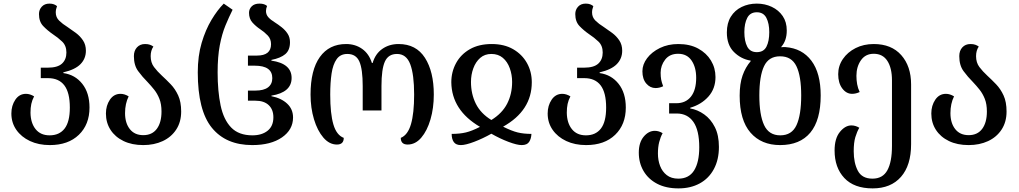

<svg xmlns="http://www.w3.org/2000/svg" viewBox="-20 -792 5646 1064"><path d="M256 12Q194 12 146 -10.5Q98 -33 70.5 -72.5Q43 -112 43 -163Q43 -207 65 -239.5Q87 -272 124 -272Q146 -272 169 -258Q158 -237 153.5 -216Q149 -195 149 -167Q150 -110 177.5 -76Q205 -42 255 -42Q309 -42 338 -79.5Q367 -117 367 -196Q367 -279 336.5 -319Q306 -359 246 -359H206V-417H245Q299 -417 323.5 -439.5Q348 -462 348 -501Q348 -539 324.5 -561.5Q301 -584 272 -603Q243 -623 219.5 -647.5Q196 -672 196 -714Q196 -738 211.5 -755Q227 -772 254 -772Q269 -772 279 -768Q289 -764 296 -758Q289 -740 289 -723Q289 -696 308 -677.5Q327 -659 353 -643Q377 -627 400.5 -609.5Q424 -592 440 -568Q456 -544 456 -511Q456 -467 426 -436.5Q396 -406 331 -391V-387Q396 -378 436 -327.5Q476 -277 476 -196Q476 -102 417 -45Q358 12 256 12Z M774 12Q711 12 664.5 -10.5Q618 -33 592.5 -72.5Q567 -112 567 -163Q567 -207 589 -239.5Q611 -272 648 -272Q670 -272 693 -258Q673 -218 673 -165Q673 -110 699.5 -76.5Q726 -43 774 -43Q823 -43 849 -78Q875 -113 875 -174Q875 -215 863.5 -244Q852 -273 834.5 -295Q817 -317 798 -337Q769 -366 745.5 -398Q722 -430 722 -481Q722 -511 739 -529.5Q756 -548 784 -548Q800 -548 811 -544Q822 -540 830 -534Q815 -512 815 -481Q815 -445 833.5 -420.5Q852 -396 877 -373Q901 -351 926 -325Q951 -299 967.5 -263Q984 -227 984 -174Q984 -116 956.5 -74Q929 -32 881.5 -10Q834 12 774 12Z M1378 12Q1232 12 1154 -84Q1076 -180 1076 -391Q1076 -482 1097.5 -554.5Q1119 -627 1152 -682Q1185 -737 1220 -772L1269 -738Q1249 -698 1229.5 -651Q1210 -604 1198 -541Q1186 -478 1186 -391Q1186 -287 1202.5 -208Q1219 -129 1261 -85.5Q1303 -42 1379 -42Q1431 -42 1463 -67.5Q1495 -93 1495 -142Q1495 -185 1469 -209.5Q1443 -234 1395 -234H1354V-290H1395Q1442 -290 1465.5 -308Q1489 -326 1489 -359Q1489 -428 1392 -428H1354V-484H1404Q1482 -484 1482 -547Q1482 -576 1464 -595Q1446 -614 1422 -630Q1398 -646 1379 -667Q1360 -688 1360 -721Q1360 -742 1375 -757Q1390 -772 1418 -772Q1433 -772 1443 -768.5Q1453 -765 1460 -759Q1454 -744 1454 -731Q1454 -711 1467 -696.5Q1480 -682 1503 -668Q1522 -656 1541.5 -640.5Q1561 -625 1574 -605Q1587 -585 1587 -558Q1587 -514 1561 -492Q1535 -470 1484 -460V-456Q1596 -440 1596 -360Q1596 -280 1484 -262V-259Q1539 -248 1571.5 -217.5Q1604 -187 1604 -141Q1604 -73 1542.5 -30.5Q1481 12 1378 12Z M1847 9Q1805 9 1772 -29.5Q1739 -68 1720 -131Q1701 -194 1701 -268Q1701 -404 1752.5 -476Q1804 -548 1898 -548Q1949 -548 1987 -521Q2025 -494 2041 -443H2045Q2060 -494 2098.5 -521Q2137 -548 2189 -548Q2286 -548 2335 -471.5Q2384 -395 2384 -268Q2384 -193 2365.5 -130Q2347 -67 2314.5 -29Q2282 9 2239 9Q2201 9 2201 -28Q2240 -44 2257.5 -104Q2275 -164 2275 -268Q2275 -379 2253.5 -436Q2232 -493 2180 -493Q2132 -493 2113 -451Q2094 -409 2094 -315V-180H1990V-315Q1990 -409 1971.5 -451Q1953 -493 1905 -493Q1866 -493 1845.5 -464Q1825 -435 1817.5 -384.5Q1810 -334 1810 -268Q1810 -162 1827.5 -102.5Q1845 -43 1885 -28Q1885 9 1847 9Z M2534 12Q2507 12 2495 -4.5Q2483 -21 2483 -50Q2528 -50 2561.5 -58Q2595 -66 2640 -89Q2483 -181 2481 -336Q2481 -394 2507.5 -442.5Q2534 -491 2584 -519.5Q2634 -548 2705 -548Q2774 -548 2823.5 -519.5Q2873 -491 2900 -443Q2927 -395 2927 -336Q2927 -179 2768 -90Q2816 -66 2849 -58Q2882 -50 2925 -50Q2924 -24 2912.5 -6Q2901 12 2871 12Q2845 12 2797.5 -6Q2750 -24 2703 -51Q2655 -24 2607.5 -6Q2560 12 2534 12ZM2703 -127Q2763 -164 2790.5 -217.5Q2818 -271 2818 -338Q2818 -378 2805 -414Q2792 -450 2766.5 -471.5Q2741 -493 2703 -493Q2666 -493 2641 -471Q2616 -449 2603 -413.5Q2590 -378 2590 -338Q2590 -271 2617 -217Q2644 -163 2703 -127Z M3228 12Q3166 12 3118 -10.5Q3070 -33 3042.5 -72.5Q3015 -112 3015 -163Q3015 -207 3037 -239.5Q3059 -272 3096 -272Q3118 -272 3141 -258Q3130 -237 3125.5 -216Q3121 -195 3121 -167Q3122 -110 3149.5 -76Q3177 -42 3227 -42Q3281 -42 3310 -79.5Q3339 -117 3339 -196Q3339 -279 3308.5 -319Q3278 -359 3218 -359H3178V-417H3217Q3271 -417 3295.5 -439.5Q3320 -462 3320 -501Q3320 -539 3296.5 -561.5Q3273 -584 3244 -603Q3215 -623 3191.5 -647.5Q3168 -672 3168 -714Q3168 -738 3183.5 -755Q3199 -772 3226 -772Q3241 -772 3251 -768Q3261 -764 3268 -758Q3261 -740 3261 -723Q3261 -696 3280 -677.5Q3299 -659 3325 -643Q3349 -627 3372.5 -609.5Q3396 -592 3412 -568Q3428 -544 3428 -511Q3428 -467 3398 -436.5Q3368 -406 3303 -391V-387Q3368 -378 3408 -327.5Q3448 -277 3448 -196Q3448 -102 3389 -45Q3330 12 3228 12Z M3740 252Q3671 252 3622 226.5Q3573 201 3546.5 156Q3520 111 3520 54Q3520 -2 3547 -34.5Q3574 -67 3609 -67Q3631 -67 3652 -54Q3640 -32 3633 -4.5Q3626 23 3626 59Q3626 96 3638 127.5Q3650 159 3675 178.5Q3700 198 3739 198Q3798 198 3826.5 152.5Q3855 107 3855 24Q3855 -70 3822.5 -116.5Q3790 -163 3730 -163H3688V-220H3728Q3780 -220 3809 -256.5Q3838 -293 3838 -361Q3838 -419 3812.5 -456.5Q3787 -494 3738 -494Q3691 -494 3666 -461.5Q3641 -429 3641 -389Q3641 -367 3644 -351Q3647 -335 3655 -314Q3634 -304 3613 -304Q3583 -304 3561.5 -329Q3540 -354 3540 -397Q3540 -435 3566 -469.5Q3592 -504 3637 -526Q3682 -548 3739 -548Q3803 -548 3849 -523Q3895 -498 3920 -456.5Q3945 -415 3945 -365Q3945 -301 3906 -257Q3867 -213 3805 -195V-191Q3846 -184 3882.5 -158Q3919 -132 3941.5 -87.5Q3964 -43 3964 22Q3964 93 3936 145Q3908 197 3857.5 224.5Q3807 252 3740 252Z M4303 12Q4199 12 4139 -57Q4079 -126 4079 -262Q4079 -328 4095 -373.5Q4111 -419 4140 -453V-456Q4086 -465 4047 -504Q4008 -543 4008 -612Q4008 -664 4030 -699.5Q4052 -735 4090 -753.5Q4128 -772 4174 -772Q4219 -772 4257 -754Q4295 -736 4317.5 -703Q4340 -670 4340 -623Q4340 -567 4310 -533V-530Q4318 -532 4333 -531Q4425 -524 4476.5 -455.5Q4528 -387 4528 -263Q4528 -126 4470.5 -57Q4413 12 4303 12ZM4174 -503Q4212 -503 4227.5 -533.5Q4243 -564 4243 -614Q4243 -662 4227 -693Q4211 -724 4174 -724Q4137 -724 4121 -693Q4105 -662 4105 -614Q4105 -564 4121 -533.5Q4137 -503 4174 -503ZM4304 -42Q4368 -42 4394 -98.5Q4420 -155 4420 -263Q4420 -370 4393.5 -425Q4367 -480 4303 -480Q4240 -480 4214 -425Q4188 -370 4188 -263Q4188 -155 4214.5 -98.5Q4241 -42 4304 -42Z M4816 252Q4713 252 4659 194.5Q4605 137 4605 42Q4605 -25 4634.5 -61Q4664 -97 4698 -97Q4721 -97 4742 -84Q4729 -62 4720 -32Q4711 -2 4711 46Q4711 111 4734 154.5Q4757 198 4815 198Q4872 198 4897.5 151.5Q4923 105 4923 17V-347Q4923 -415 4897.5 -454.5Q4872 -494 4822 -494Q4776 -494 4751 -458Q4726 -422 4726 -372Q4726 -348 4730 -325.5Q4734 -303 4744 -282Q4723 -272 4702 -272Q4670 -272 4647.5 -302Q4625 -332 4625 -381Q4625 -427 4651 -465Q4677 -503 4721.5 -525.5Q4766 -548 4822 -548Q4920 -548 4974.5 -486.5Q5029 -425 5029 -324V7Q5029 124 4973 188Q4917 252 4816 252Z M5348 12Q5285 12 5238.5 -10.5Q5192 -33 5166.5 -72.5Q5141 -112 5141 -163Q5141 -207 5163 -239.5Q5185 -272 5222 -272Q5244 -272 5267 -258Q5247 -218 5247 -165Q5247 -110 5273.5 -76.5Q5300 -43 5348 -43Q5397 -43 5423 -78Q5449 -113 5449 -174Q5449 -215 5437.5 -244Q5426 -273 5408.5 -295Q5391 -317 5372 -337Q5343 -366 5319.5 -398Q5296 -430 5296 -481Q5296 -511 5313 -529.5Q5330 -548 5358 -548Q5374 -548 5385 -544Q5396 -540 5404 -534Q5389 -512 5389 -481Q5389 -445 5407.5 -420.5Q5426 -396 5451 -373Q5475 -351 5500 -325Q5525 -299 5541.5 -263Q5558 -227 5558 -174Q5558 -116 5530.5 -74Q5503 -32 5455.5 -10Q5408 12 5348 12Z"/></svg>

Font: Noto Serif Georgian SemiCondensed Medium
Style: Regular
Weight: 500
Width: 4
Designer: Monotype Design Team, Akaki Razmadze
Foundry: Google LLC
Version: Version 2.003; ttfautohint (v1.8.4.7-5d5b)